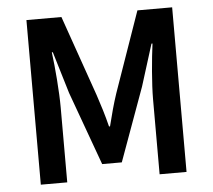

<svg xmlns="http://www.w3.org/2000/svg" viewBox="-49 -707 842 760"><g transform="rotate(-5 372.5 -327.0)"><path d="M83 -654V0H188V-298C188 -360 180 -458 172 -518H176L226 -352L332 -60H410L516 -352L568 -518H572C564 -458 555 -360 555 -298V0H662V-654H524L412 -334C398 -292 388 -254 376 -206H372C360 -254 348 -292 334 -334L222 -654Z"/></g></svg>

Font: DAIFUKU Sans Semibold
Style: Regular
Weight: 600
Designer: Original font ‘Source Sans 3’ : Paul D. Hunt
Foundry: Daifuku
Version: Version 1.000